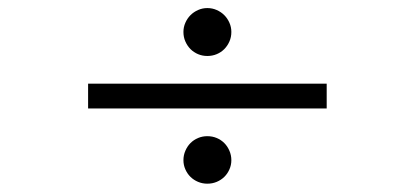

<svg xmlns="http://www.w3.org/2000/svg" viewBox="-20 -521 1002 464"><path d="M539.1 -133.8Q539.1 -122.1 534.4 -111.6Q529.8 -101.1 522 -93.5Q514.2 -85.9 503.7 -81.5Q493.2 -77.1 481 -77.1Q469.2 -77.1 458.7 -81.5Q448.2 -85.9 440.4 -93.5Q432.6 -101.1 428 -111.6Q423.3 -122.1 423.3 -133.8Q423.3 -146 428 -156.7Q432.6 -167.5 440.4 -175.3Q448.2 -183.1 458.7 -187.5Q469.2 -191.9 481 -191.9Q493.2 -191.9 503.7 -187.5Q514.2 -183.1 522 -175.3Q529.8 -167.5 534.4 -156.7Q539.1 -146 539.1 -133.8ZM192.9 -258.8V-318.8H769.5V-258.8ZM539.1 -443.8Q539.1 -431.2 534.4 -420.7Q529.8 -410.2 522 -402.3Q514.2 -394.5 503.7 -390.1Q493.2 -385.7 481 -385.7Q469.2 -385.7 458.7 -390.1Q448.2 -394.5 440.4 -402.3Q432.6 -410.2 428 -420.7Q423.3 -431.2 423.3 -443.8Q423.3 -455.6 428 -466.1Q432.6 -476.6 440.4 -484.4Q448.2 -492.2 458.7 -496.8Q469.2 -501.5 481 -501.5Q493.2 -501.5 503.7 -496.8Q514.2 -492.2 522 -484.4Q529.8 -476.6 534.4 -466.1Q539.1 -455.6 539.1 -443.8Z"/></svg>

Font: Doulos SIL Eur
Style: Regular
Weight: 400
Designer: Walt Agee, Victor Gaultney, Peter Martin, Debbi Hosken, Becca Hirsbrunner
Foundry: SIL International
Version: Version 5.000